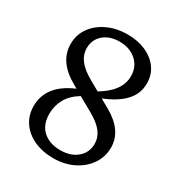

<svg xmlns="http://www.w3.org/2000/svg" viewBox="-170 -829 898 957"><g transform="rotate(30 279.0 -350.0)"><path d="M274 10Q211 10 162.5 -12.5Q114 -35 87 -75Q60 -115 60 -167Q60 -288 202 -348L181 -360Q65 -425 65 -527Q65 -580 94 -621Q123 -662 174 -686Q225 -710 289 -710Q348 -710 394 -689.5Q440 -669 466.5 -632Q493 -595 493 -546Q493 -487 453 -443.5Q413 -400 335 -369L388 -339Q498 -276 498 -180Q498 -126 468.5 -83Q439 -40 388.5 -15Q338 10 274 10ZM245 -420 300 -389Q406 -452 406 -537Q406 -592 368 -625.5Q330 -659 272 -659Q215 -659 180 -628.5Q145 -598 145 -549Q145 -512 169 -480.5Q193 -449 245 -420ZM147 -173Q147 -110 184.5 -76Q222 -42 285 -42Q344 -42 381 -73.5Q418 -105 418 -155Q418 -191 395.5 -221Q373 -251 324 -279L239 -327Q192 -299 169.5 -259.5Q147 -220 147 -173Z"/></g></svg>

Font: Hedvig Letters Serif 14pt
Style: Regular
Weight: 400
Designer: Alexander Örn & Tor Weibull
Foundry: Kanon Foundry
Version: Version 1.000; ttfautohint (v1.8.4.7-5d5b)